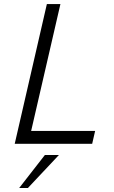

<svg xmlns="http://www.w3.org/2000/svg" viewBox="-20 -710 561 948"><path d="M52.7 0 211.4 -689.9H278.3L133.8 -63.5H449.7L435.1 0ZM74.7 218.3 201.7 55.2H271L117.7 218.3Z"/></svg>

Font: HK Grotesk Legacy
Style: Italic
Weight: 400
Italic angle: -13°
Designer: Alfredo Marco Pradil
Foundry: Hanken Design Co.
Version: Version 2.022;PS 002.022;hotconv 1.0.88;makeotf.lib2.5.64775